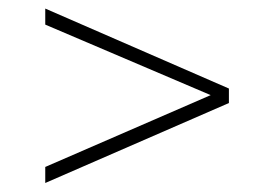

<svg xmlns="http://www.w3.org/2000/svg" viewBox="-20 -474 610 437"><path d="M501 -239.5 83 -57.5V-94L459.5 -257.5L83 -418V-454.5L501 -272.5Z"/></svg>

Font: Newsreader 6pt ExtraLight
Style: Regular
Weight: 275
Designer: Hugues Gentile
Foundry: Production Type
Version: Version 1.003; ttfautohint (v1.8.3)